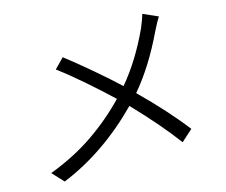

<svg xmlns="http://www.w3.org/2000/svg" viewBox="-83 -859 1167 990"><g transform="rotate(-10 500.0 -364.0)"><path d="M562 -405Q646 -524 703 -684Q717 -728 722 -755L804 -727Q793 -708 773 -657Q708 -482 620 -358Q770 -234 868 -127L812 -67Q718 -173 574 -299Q398 -86 178 27L117 -28Q242 -88 339.5 -167.5Q437 -247 517 -346Q453 -397 376 -453Q299 -509 233 -550L279 -606Q346 -563 425.5 -506.5Q505 -450 562 -405Z"/></g></svg>

Font: Sinter Normal
Style: Regular
Weight: 350
Foundry: Adobe & rsms
Version: Version 1.000